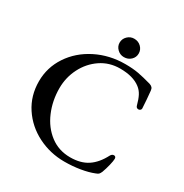

<svg xmlns="http://www.w3.org/2000/svg" viewBox="-188 -968 1087 1132"><g transform="rotate(30 355.0 -402.0)"><path d="M40 -321Q40 -415 92 -493.5Q144 -572 234 -617.5Q324 -663 432 -663Q483 -663 521 -656Q559 -649 612 -634Q625 -630 631.5 -622.5Q638 -615 639 -602Q645 -544 648 -486Q648 -479 642.5 -474.5Q637 -470 631 -470Q616 -470 612 -485Q602 -523 589.5 -547Q577 -571 556 -587Q507 -625 418 -625Q345 -625 287.5 -586Q230 -547 197.5 -483Q165 -419 165 -346Q165 -261 196.5 -187Q228 -113 286.5 -68.5Q345 -24 423 -24Q494 -24 541 -55Q588 -86 621 -150Q629 -164 642 -164Q648 -164 652 -160Q656 -156 656 -148Q656 -134 648.5 -103Q641 -72 631 -45Q625 -32 620 -27Q615 -22 601 -17Q564 -2 512.5 6.5Q461 15 406 15Q309 15 225 -27.5Q141 -70 90.5 -146.5Q40 -223 40 -321ZM338 -756Q338 -782 357 -800.5Q376 -819 402 -819Q430 -819 449 -800.5Q468 -782 468 -756Q468 -730 449 -712Q430 -694 402 -694Q376 -694 357 -712.5Q338 -731 338 -756Z"/></g></svg>

Font: EB Garamond Medium
Style: Regular
Weight: 500
Designer: Georg Duffner and Octavio Pardo
Foundry: Georg Duffner
Version: Version 1.000